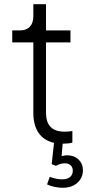

<svg xmlns="http://www.w3.org/2000/svg" viewBox="-20 -675 424 910"><path d="M203 199 216 163Q246 175 275 175Q299 175 312 164Q325 153 325 134Q325 118 315 108.5Q305 99 287 99Q267 99 245 111L225 103L236 2Q188 -9 163 -45Q138 -81 138 -141V-474H38V-531H76Q105 -531 121.5 -548.5Q138 -566 138 -598V-655H198V-531H314V-474H198V-141Q198 -51 285 -51Q308 -51 323 -54V1Q306 6 277 6L272 65Q288 61 298 61Q331 61 352 81Q373 101 373 132Q373 168 346.5 191.5Q320 215 277 215Q258 215 237.5 210.5Q217 206 203 199Z"/></svg>

Font: Eudoxus Sans Light
Style: Regular
Weight: 300
Designer: Stijn de Vries
Foundry: tokotype
Version: Version 2.005